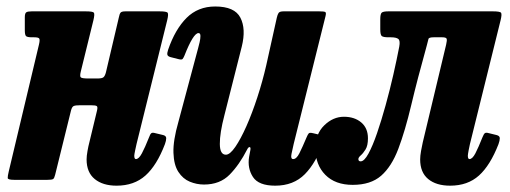

<svg xmlns="http://www.w3.org/2000/svg" viewBox="-20 -555 1574 592"><path d="M495.5 -492.5 401 -111Q399.5 -105 396.8 -91.8Q394 -78.5 394 -75Q394 -64.5 399 -64.5Q408 -64.5 417.5 -82.2Q427 -100 439.5 -131.5Q443 -141.5 446.5 -144.2Q450 -147 458.5 -144.5L483.5 -138.5Q492.5 -136 492.5 -128.8Q492.5 -121.5 488.5 -110.5Q463.5 -45 428.5 -13.8Q393.5 17.5 339.5 17.5Q297 17.5 272 -3Q247 -23.5 247 -63.5Q247 -74 249.8 -89.5Q252.5 -105 255.5 -116L279 -213.5Q282 -225.5 278.2 -228Q274.5 -230.5 259.5 -230.5H227.5Q213 -230.5 207.5 -228.2Q202 -226 199 -214.5L150 -16Q147.5 -5.5 143.8 -3Q140 -0.5 126.5 -0.5H23.5Q4 -0.5 3.8 -6.2Q3.5 -12 7 -26.5L100 -417Q103.5 -431.5 101.2 -435.8Q99 -440 85.5 -440H78.5Q64 -440 60.2 -443.8Q56.5 -447.5 56.5 -462V-501.5Q56.5 -514 61 -517Q65.5 -520 77.5 -520H244.5Q266.5 -520 269.5 -515.8Q272.5 -511.5 268 -492.5L229.5 -336Q225.5 -320.5 228.8 -316.8Q232 -313 252 -313H280.5Q294.5 -313 299 -316.8Q303.5 -320.5 306.5 -331.5L346.5 -501.5Q348.5 -512 351.8 -516Q355 -520 367 -520H472Q494 -520 497 -515.5Q500 -511 495.5 -492.5Z M498.5 -402Q520 -464.5 555.2 -499.8Q590.5 -535 643.5 -535Q703.5 -535 721.2 -500.5Q739 -466 725.5 -411.5L672 -200Q657.5 -144.5 657.8 -111.2Q658 -78 676.5 -78Q689 -78 705.5 -102Q722 -126 739.8 -166Q757.5 -206 773.5 -255Q789.5 -304 801 -354L833.5 -500.5Q835.5 -509.5 838.8 -514.8Q842 -520 854 -520H964.5Q979 -520 982.8 -518Q986.5 -516 983.5 -504.5L885.5 -111Q882 -96.5 878.8 -80.5Q875.5 -64.5 884 -64.5Q894 -64.5 903 -82.2Q912 -100 925.5 -132Q929 -140.5 932 -143.8Q935 -147 946.5 -144L967.5 -139Q977 -137 978.2 -132Q979.5 -127 976.5 -116.5Q955 -53.5 920 -18Q885 17.5 828.5 17.5Q777.5 17.5 760 -9.2Q742.5 -36 748 -71L752 -92.5Q753.5 -101 749.8 -101.5Q746 -102 742 -94Q718 -47 688 -16.5Q658 14 609 14Q586.5 14 565.2 5.2Q544 -3.5 530 -25Q516 -46.5 514.8 -84Q513.5 -121.5 530 -179L591 -407Q593 -414 595.5 -424.8Q598 -435.5 598 -444.2Q598 -453 592 -453Q576 -453 548.5 -383Q545.5 -376 542.8 -373Q540 -370 529 -373L505.5 -379Q497 -381.5 496 -386.5Q495 -391.5 498.5 -402Z M952.5 -97.5Q952.5 -142 979.8 -168.5Q1007 -195 1040.5 -195Q1073 -195 1093.8 -177.5Q1114.5 -160 1114.5 -128.5Q1114.5 -106 1107 -94Q1099.5 -82 1092.2 -75.8Q1085 -69.5 1085 -64.5Q1085 -57.5 1092 -57.5Q1103 -57.5 1116 -81.2Q1129 -105 1142.5 -144.2Q1156 -183.5 1169 -230.5Q1182 -277.5 1192.8 -324.8Q1203.5 -372 1211 -411Q1214.5 -429.5 1208.2 -434.8Q1202 -440 1185 -440H1178Q1162 -440 1157.2 -443.8Q1152.5 -447.5 1152.5 -464.5V-495.5Q1152.5 -512 1157 -516Q1161.5 -520 1177.5 -520H1500Q1522 -520 1525 -515.5Q1528 -511 1523.5 -492.5L1429 -111Q1427.5 -105 1425 -91.8Q1422.5 -78.5 1422.5 -75Q1422.5 -64.5 1427.5 -64.5Q1436.5 -64.5 1445.8 -82.2Q1455 -100 1467.5 -131.5Q1471.5 -141.5 1474.8 -144.2Q1478 -147 1487 -144.5L1511.5 -138.5Q1521 -136 1521 -128.8Q1521 -121.5 1517 -110.5Q1491.5 -45 1456.8 -13.8Q1422 17.5 1368 17.5Q1325 17.5 1300.2 -3Q1275.5 -23.5 1275.5 -63.5Q1275.5 -74 1278.2 -89.5Q1281 -105 1283.5 -116L1355.5 -417Q1359 -431.5 1357 -435.8Q1355 -440 1343.5 -440H1317Q1302 -440 1301 -434.5Q1300 -429 1296 -415Q1267 -311 1248 -231Q1229 -151 1208.2 -96.2Q1187.5 -41.5 1155.2 -13.2Q1123 15 1067.5 15Q1013.5 15 983 -16Q952.5 -47 952.5 -97.5Z"/></svg>

Font: Besley* Condensed
Style: Bold Italic
Weight: 700
Width: 3
Italic angle: -13°
Designer: Owen Earl
Foundry: indestructible type*
Version: Version 3.000; ttfautohint (v1.8.3)